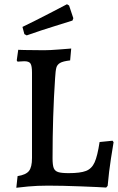

<svg xmlns="http://www.w3.org/2000/svg" viewBox="-20 -876 557 906"><path d="M63 -45Q102 -51 116.5 -69Q131 -87 131 -130V-533Q131 -565 124 -576Q117 -587 95 -587Q85 -587 75.5 -586Q66 -585 63 -585L59 -591L66 -641L94 -640L188 -639Q215 -639 258.5 -642.5Q302 -646 316 -647L311 -591Q277 -587 263.5 -579Q250 -571 246 -557Q242 -543 240 -507Q228 -330 228 -129Q228 -97 233.5 -83Q239 -69 254.5 -64Q270 -59 304 -59Q359 -59 386 -69.5Q413 -80 426.5 -110Q440 -140 450 -206L511 -212L516 -205Q513 -188 503.5 -127.5Q494 -67 488 1L481 9Q453 7 362.5 3.5Q272 0 207 0Q156 0 112.5 4Q69 8 57 10ZM95 -715 86 -749Q148 -779 212.5 -812.5Q277 -846 296 -856L306 -850L326 -790L322 -779Q304 -773 239 -753Q174 -733 106 -709Z"/></svg>

Font: Alegreya Medium
Style: Regular
Weight: 500
Designer: Juan Pablo del Peral
Foundry: Huerta Tipografica
Version: Version 2.007; ttfautohint (v1.6)